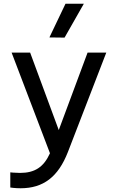

<svg xmlns="http://www.w3.org/2000/svg" viewBox="-20 -811 623 1026"><path d="M428 -791H330L244 -611L325 -610ZM90 195C211 195 291 135 343 1L548 -530H448L294 -116L141 -530H42L247 8C213 83 165 113 87 113C62 113 35 110 35 110V191C35 191 59 195 90 195Z"/></svg>

Font: Be Vietnam Pro
Style: Regular
Weight: 400
Designer: Lam Bao, Tony Le, Vietanh Nguyen
Foundry: Yellow Type Foundry
Version: Version 1.002